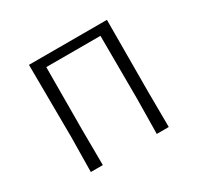

<svg xmlns="http://www.w3.org/2000/svg" viewBox="-107 -580 727 706"><g transform="rotate(-30 257.0 -227.5)"><path d="M91 0 93 -147 91 -455H422L421 -152L422 0H371L373 -147L372 -416H142L141 -152L142 0Z"/></g></svg>

Font: Alegreya Sans SC Light
Style: Regular
Weight: 300
Designer: Juan Pablo del Peral
Foundry: Huerta Tipografica
Version: Version 2.007